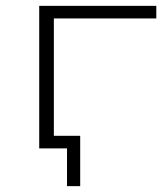

<svg xmlns="http://www.w3.org/2000/svg" viewBox="-20 -507 570 656"><path d="M209 129V0H115V-43H254V129ZM114 0V-487H514V-444H164V0Z"/></svg>

Font: Nunito Sans 10pt Expanded ExtraLight
Style: Regular
Weight: 250
Width: 7
Designer: Vernon Adams
Foundry: Vernon Adams
Version: Version 3.101;gftools[0.9.27]